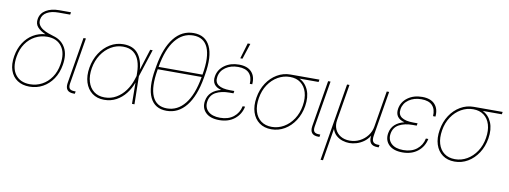

<svg xmlns="http://www.w3.org/2000/svg" viewBox="-70 -1143 4657 1755"><g transform="rotate(10 2258.0 -265.5)"><path d="M214.8 7.8Q148.4 7.8 102.3 -22.7Q56.2 -53.2 36.6 -109.4Q17.1 -165.5 29.8 -242.2Q42 -314.9 76.9 -368.9Q111.8 -422.9 163.3 -453.9Q214.8 -484.9 276.4 -489.3Q228 -509.3 201.4 -539.3Q174.8 -569.3 182.6 -615.2Q191.4 -668.9 240 -698.2Q288.6 -727.5 362.8 -727.5H471.7L467.8 -705.1H358.9Q293.9 -705.1 252.9 -681.6Q211.9 -658.2 205.1 -615.2Q200.2 -584.5 213.9 -562.7Q227.5 -541 251.2 -526.4Q274.9 -511.7 301 -502.4Q327.1 -493.2 346.7 -487.3Q351.1 -485.8 355 -484.6Q358.9 -483.4 362.3 -482.4Q430.7 -460 464.1 -398.9Q497.6 -337.9 481.9 -242.2Q469.2 -165.5 431.2 -109.4Q393.1 -53.2 337.2 -22.7Q281.2 7.8 214.8 7.8ZM214.8 -14.6Q274.4 -14.6 325.7 -41.7Q377 -68.8 412.4 -119.9Q447.8 -170.9 459.5 -242.2Q477.1 -349.1 432.1 -409.4Q387.2 -469.7 297.9 -469.7Q238.3 -469.7 186.5 -442.6Q134.8 -415.5 99.4 -364.5Q64 -313.5 52.2 -242.2Q34.7 -135.3 79.8 -75Q125 -14.6 214.8 -14.6Z M625.5 0Q540 0 553.7 -85.9L625 -515.6H647.5L576.2 -85.9Q570.8 -51.8 583 -37.1Q595.2 -22.5 629.4 -22.5H639.2L635.3 0Z M907.7 7.8Q841.3 7.8 795.9 -26.6Q750.5 -61 731.4 -121.1Q712.4 -181.2 725.1 -257.8Q738.3 -335 776.9 -394.8Q815.4 -454.6 872.3 -489Q929.2 -523.4 995.6 -523.4Q1087.4 -523.4 1132.3 -466.1Q1177.2 -408.7 1182.1 -318.8L1244.1 -515.6H1267.1L1184.1 -259.8L1189 0H1166L1163.6 -197.8Q1143.1 -140.1 1106.7 -93.5Q1070.3 -46.9 1020 -19.5Q969.7 7.8 907.7 7.8ZM1163.1 -258.3 1162.6 -287.6Q1162.1 -349.6 1145.3 -397.7Q1128.4 -445.8 1092 -473.4Q1055.7 -501 996.1 -501Q936.5 -501 884.3 -470Q832 -439 795.9 -384Q759.8 -329.1 747.6 -257.8Q735.8 -186.5 752 -131.6Q768.1 -76.7 808.1 -45.7Q848.1 -14.6 907.7 -14.6Q967.3 -14.6 1015.9 -43Q1064.5 -71.3 1099.1 -118.9Q1133.8 -166.5 1151.9 -223.1Z M1486.8 7.8Q1377.9 7.8 1334 -83.7Q1290 -175.3 1319.8 -348.1L1325.2 -379.4Q1355 -552.2 1428 -643.8Q1501 -735.4 1609.9 -735.4Q1718.8 -735.4 1762.9 -643.8Q1807.1 -552.2 1777.3 -379.4L1772 -348.1Q1742.2 -175.3 1668.9 -83.7Q1595.7 7.8 1486.8 7.8ZM1346.7 -375H1753.9L1754.9 -379.4Q1783.2 -543 1746.1 -627.9Q1709 -712.9 1610.4 -712.9Q1511.7 -712.9 1443.8 -627.9Q1376 -543 1347.7 -379.4ZM1486.8 -14.6Q1585.4 -14.6 1653.3 -99.6Q1721.2 -184.6 1749.5 -348.1L1750.5 -352.5H1343.3L1342.3 -348.1Q1314 -184.6 1351.1 -99.6Q1388.2 -14.6 1486.8 -14.6Z M1976.1 7.8Q1892.1 7.8 1849.6 -34.2Q1807.1 -76.2 1817.9 -142.6Q1826.2 -192.4 1859.9 -223.1Q1893.6 -253.9 1946.8 -266.6Q1854 -291 1868.7 -379.4Q1879.4 -443.8 1934.3 -483.6Q1989.3 -523.4 2067.9 -523.4Q2146.5 -523.4 2185.3 -481.4Q2224.1 -439.5 2217.3 -367.2H2194.8Q2198.7 -431.2 2166.3 -466.1Q2133.8 -501 2064.5 -501Q1995.1 -501 1947.5 -467.5Q1899.9 -434.1 1891.1 -379.4Q1882.3 -328.1 1918 -303.2Q1953.6 -278.3 2028.8 -278.3H2066.4L2065.9 -276.4H2066.4L2063 -255.9H2025.4Q1951.2 -255.9 1900.6 -229Q1850.1 -202.1 1840.3 -142.6Q1831.1 -85.9 1868.4 -50.3Q1905.8 -14.6 1980 -14.6Q2055.7 -14.6 2104.2 -52.7Q2152.8 -90.8 2166 -154.3H2188.5Q2173.8 -82 2117.7 -37.1Q2061.5 7.8 1976.1 7.8ZM2068.4 -582 2111.8 -727.5H2136.2L2088.9 -582Z M2459.5 7.8Q2393.1 7.8 2347.4 -25.6Q2301.8 -59.1 2282.7 -118.2Q2263.7 -177.2 2276.4 -253.9Q2289.1 -331.1 2327.6 -389.9Q2366.2 -448.7 2423.1 -482.2Q2480 -515.6 2546.4 -515.6H2814.9L2811 -493.2H2633.3Q2690.4 -465.8 2716.6 -403.1Q2742.7 -340.3 2728.5 -253.9Q2715.8 -177.2 2677.2 -118.2Q2638.7 -59.1 2582.3 -25.6Q2525.9 7.8 2459.5 7.8ZM2546.4 -493.2Q2486.8 -493.2 2434.6 -463.1Q2382.3 -433.1 2346.4 -379.2Q2310.5 -325.2 2298.8 -253.9Q2287.1 -182.6 2303.2 -128.7Q2319.3 -74.7 2359.6 -44.7Q2399.9 -14.6 2459.5 -14.6Q2519 -14.6 2570.8 -44.7Q2622.6 -74.7 2658.4 -128.7Q2694.3 -182.6 2706.1 -253.9Q2717.8 -325.2 2701.7 -379.2Q2685.5 -433.1 2645.8 -463.1Q2606 -493.2 2546.4 -493.2Z M2896 0Q2810.5 0 2824.2 -85.9L2895.5 -515.6H2918L2846.7 -85.9Q2841.3 -51.8 2853.5 -37.1Q2865.7 -22.5 2899.9 -22.5H2909.7L2905.8 0Z M2952.1 204.1 3071.3 -515.6H3093.8L3038.1 -179.7Q3030.3 -132.3 3046.6 -95Q3063 -57.6 3098.6 -36.1Q3134.3 -14.6 3183.6 -14.6Q3233.4 -14.6 3275.9 -36.4Q3318.4 -58.1 3347.2 -95.5Q3376 -132.8 3383.8 -179.7L3439.5 -515.6H3461.9L3392.6 -96.7Q3386.2 -56.6 3399.4 -39.6Q3412.6 -22.5 3447.8 -22.5H3459.5L3455.6 0H3443.8Q3356 0 3369.6 -93.3Q3346.7 -56.6 3314.9 -34.4Q3283.2 -12.2 3248.5 -2.2Q3213.9 7.8 3183.6 7.8Q3152.8 7.8 3120.1 -2.4Q3087.4 -12.7 3061.5 -35.4Q3035.6 -58.1 3023.9 -94.7L2974.6 204.1Z M3676.8 7.8Q3592.8 7.8 3550.3 -34.2Q3507.8 -76.2 3518.6 -142.6Q3526.9 -192.4 3560.5 -223.1Q3594.2 -253.9 3647.5 -266.6Q3554.7 -291 3569.3 -379.4Q3580.1 -443.8 3635 -483.6Q3689.9 -523.4 3768.6 -523.4Q3847.2 -523.4 3886 -481.4Q3924.8 -439.5 3918 -367.2H3895.5Q3899.4 -431.2 3866.9 -466.1Q3834.5 -501 3765.1 -501Q3695.8 -501 3648.2 -467.5Q3600.6 -434.1 3591.8 -379.4Q3583 -328.1 3618.7 -303.2Q3654.3 -278.3 3729.5 -278.3H3767.1L3766.6 -276.4H3767.1L3763.7 -255.9H3726.1Q3651.9 -255.9 3601.3 -229Q3550.8 -202.1 3541 -142.6Q3531.7 -85.9 3569.1 -50.3Q3606.4 -14.6 3680.7 -14.6Q3756.3 -14.6 3804.9 -52.7Q3853.5 -90.8 3866.7 -154.3H3889.2Q3874.5 -82 3818.4 -37.1Q3762.2 7.8 3676.8 7.8Z M4160.2 7.8Q4093.8 7.8 4048.1 -25.6Q4002.4 -59.1 3983.4 -118.2Q3964.4 -177.2 3977.1 -253.9Q3989.7 -331.1 4028.3 -389.9Q4066.9 -448.7 4123.8 -482.2Q4180.7 -515.6 4247.1 -515.6H4515.6L4511.7 -493.2H4334Q4391.1 -465.8 4417.2 -403.1Q4443.4 -340.3 4429.2 -253.9Q4416.5 -177.2 4377.9 -118.2Q4339.4 -59.1 4283 -25.6Q4226.6 7.8 4160.2 7.8ZM4247.1 -493.2Q4187.5 -493.2 4135.3 -463.1Q4083 -433.1 4047.1 -379.2Q4011.2 -325.2 3999.5 -253.9Q3987.8 -182.6 4003.9 -128.7Q4020 -74.7 4060.3 -44.7Q4100.6 -14.6 4160.2 -14.6Q4219.7 -14.6 4271.5 -44.7Q4323.2 -74.7 4359.1 -128.7Q4395 -182.6 4406.7 -253.9Q4418.5 -325.2 4402.3 -379.2Q4386.2 -433.1 4346.4 -463.1Q4306.6 -493.2 4247.1 -493.2Z"/></g></svg>

Font: Inter Display Thin
Style: Italic
Weight: 100
Italic angle: -9.39999°
Designer: Rasmus Andersson
Foundry: rsms
Version: Version 4.000;git-a52131595